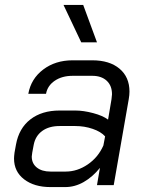

<svg xmlns="http://www.w3.org/2000/svg" viewBox="-20 -752 596 780"><path d="M37 -108Q37 -116 39 -132L45 -165Q57 -231 103.5 -267Q150 -303 222 -303H286Q319 -303 358.5 -292.5Q398 -282 419 -266L433 -349Q435 -363 435 -369Q435 -404 413.5 -424Q392 -444 355 -444H275Q232 -444 202.5 -424Q173 -404 167 -371H95Q106 -432 155.5 -469.5Q205 -507 275 -507H355Q425 -507 465.5 -473Q506 -439 506 -380Q506 -366 503 -349L442 0H374L386 -70Q356 -33 320 -12.5Q284 8 245 8H185Q119 8 78 -23.5Q37 -55 37 -108ZM247 -55Q294 -55 336.5 -84Q379 -113 400 -161L407 -198Q390 -217 356.5 -228.5Q323 -240 286 -240H222Q179 -240 151.5 -220Q124 -200 117 -164L111 -132Q109 -120 109 -116Q109 -88 129.5 -71.5Q150 -55 185 -55ZM238 -732H318L374 -580H310Z"/></svg>

Font: Bai Jamjuree
Style: Italic
Weight: 400
Italic angle: -10°
Version: Version 1.000; ttfautohint (v1.6)